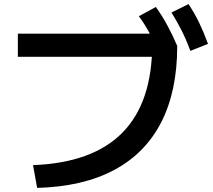

<svg xmlns="http://www.w3.org/2000/svg" viewBox="-20 -875 1040 936"><path d="M141 -70Q432 -81 577 -228.5Q722 -376 722 -660L781 -598H67V-711H802L844 -651Q844 -431 766 -279Q688 -127 536 -46Q384 35 161 41ZM757 -612Q733 -668 710 -711.5Q687 -755 657 -796L740 -841Q771 -797 796 -751Q821 -705 844 -651ZM908 -627Q887 -684 864.5 -728Q842 -772 816 -814L899 -855Q929 -810 951.5 -763Q974 -716 994 -661Z"/></svg>

Font: M PLUS 2 Thin SemiBold
Style: Regular
Weight: 600
Version: Version 1.001